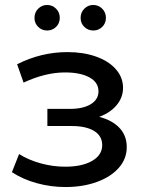

<svg xmlns="http://www.w3.org/2000/svg" viewBox="-20 -747 584 774"><path d="M491 -154Q491 -107 459 -70.5Q427 -34 370.5 -13.5Q314 7 244 7Q185 7 128.5 -8.5Q72 -24 28 -53L57 -126Q95 -102 144 -88.5Q193 -75 243 -75Q311 -75 351.5 -98.5Q392 -122 392 -162Q392 -199 359.5 -219Q327 -239 268 -239H171V-308H261Q315 -308 346 -327Q377 -346 377 -379Q377 -415 340.5 -435Q304 -455 242 -455Q163 -455 75 -414L49 -488Q146 -537 252 -537Q316 -537 367 -519Q418 -501 447 -468Q476 -435 476 -393Q476 -354 450 -323Q424 -292 380 -276Q433 -262 462 -231Q491 -200 491 -154ZM119 -675Q119 -697 134 -712Q149 -727 170 -727Q191 -727 206 -712Q221 -697 221 -675Q221 -653 206 -638.5Q191 -624 170 -624Q149 -624 134 -638.5Q119 -653 119 -675ZM305 -675Q305 -697 320 -712Q335 -727 356 -727Q377 -727 392 -712Q407 -697 407 -675Q407 -653 392 -638.5Q377 -624 356 -624Q335 -624 320 -638.5Q305 -653 305 -675Z"/></svg>

Font: CMG Sans Medium
Style: Regular
Weight: 500
Designer: Julieta Ulanovsky
Foundry: Julieta Ulanovsky
Version: Version 7.200